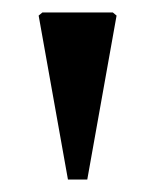

<svg xmlns="http://www.w3.org/2000/svg" viewBox="-20 -727 249 308"><path d="M89 -439 42 -702 48 -707H161L167 -702L120 -439Z"/></svg>

Font: Platypi
Style: Regular
Weight: 400
Designer: David Sargent
Foundry: Bolt Cutter Type
Version: Version 1.200; ttfautohint (v1.8.4.7-5d5b)